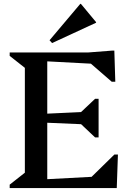

<svg xmlns="http://www.w3.org/2000/svg" viewBox="-20 -957 663 977"><path d="M29.3 0V-17.4L106.5 -78.2V-611.8L29.3 -672.6V-690H220.5V0ZM195.3 0V-43.9L535.4 -61.9V0ZM430.7 0V-42.1L562.1 -170.8H580.1L574.1 0ZM450.4 -322.6 187.9 -333.8V-377.2L450.4 -389.4ZM463.7 -257.9 380.4 -336.6V-375.4L463.7 -454.1H481.7V-257.9ZM535.4 -628.1 195.3 -646.1V-690H535.4ZM548.7 -541 428.2 -645.5V-690L549.1 -699.4H561.8L566.7 -541ZM245.1 -737.9 232.1 -752.1 388.5 -937.4H391.6L468.9 -844.5V-841.4Z"/></svg>

Font: Platypi Light
Style: Regular
Weight: 300
Designer: David Sargent
Foundry: Bolt Cutter Type
Version: Version 1.200